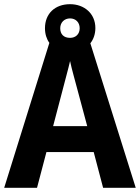

<svg xmlns="http://www.w3.org/2000/svg" viewBox="-20 -991 669 918"><path d="M473 -93H629L412 -784C427 -803 436 -828 436 -857C436 -926 383 -971 315 -971C243 -971 195 -926 195 -856C195 -828 203 -804 216 -786L0 -93H157L202 -264H428ZM315 -810C284 -810 268 -828 268 -856C268 -884 288 -903 315 -903C342 -903 361 -884 361 -856C361 -828 342 -810 315 -810ZM349 -567 397 -388H234L281 -567C287 -592 307 -663 315 -699C323 -660 339 -606 349 -567Z"/></svg>

Font: Noto Sans Kannada UI SemiCondensed
Style: Bold
Weight: 700
Width: 4
Designer: Jelle Bosma - Monotype Design Team
Foundry: Monotype Imaging Inc.
Version: Version 2.005